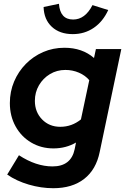

<svg xmlns="http://www.w3.org/2000/svg" viewBox="-20 -780 660 1013"><path d="M261 213Q197 213 132 194Q67 175 18 141L80 39Q170 98 257 98Q355 98 374 7L381 -28Q328 3 262 3Q197 3 144.5 -28Q92 -59 62 -113.5Q32 -168 32 -236Q32 -297 54.5 -350Q77 -403 116.5 -443Q156 -483 208 -505.5Q260 -528 320 -528Q414 -528 476 -474L486 -521H620L506 22Q487 115 424 164Q361 213 261 213ZM298 -111Q359 -111 407 -150L451 -357Q430 -382 396.5 -396.5Q363 -411 325 -411Q280 -411 243.5 -389Q207 -367 185.5 -330Q164 -293 164 -248Q164 -189 202 -150Q240 -111 298 -111ZM364 -600Q295 -600 253.5 -638.5Q212 -677 210 -743L291 -760Q297 -677 366 -677Q429 -677 468 -753L551 -727Q523 -666 474.5 -633Q426 -600 364 -600Z"/></svg>

Font: Red Hat Display
Style: Bold Italic
Weight: 700
Italic angle: -12°
Designer: Pentagram, MCKL
Foundry: Pentagram, MCKL
Version: Version 1.023; ttfautohint (v1.8.3)